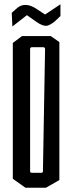

<svg xmlns="http://www.w3.org/2000/svg" viewBox="-20 -879 338 899"><path d="M40 -42V-678L83 -710H218L258 -682V-36L195 0H99ZM172 -70Q181 -70 181 -76L191 -649Q191 -658 182 -658H130Q121 -658 121 -649V-76Q121 -70 130 -70ZM35 -819 61 -842Q78 -856 99 -856Q124 -856 153 -836L191 -811L263 -859V-804L239 -781Q229 -772 216.5 -765Q204 -758 195 -758Q177 -758 150 -777L106 -808L38 -755Z"/></svg>

Font: Bahianita
Style: Regular
Weight: 400
Designer: Pablo Cosgaya & Dani Raskovsky
Foundry: Pablo Cosgaya & Dani Raskovsky
Version: Version 1.008